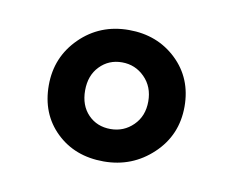

<svg xmlns="http://www.w3.org/2000/svg" viewBox="-40 -655 389 320"><g transform="rotate(10 154.5 -495.5)"><path d="M151.9 -383.8Q103 -383.8 71.5 -414.3Q40 -444.8 40 -493.2Q40 -541 73.5 -574Q106.9 -606.9 155.8 -606.9Q204.1 -606.9 236.6 -575.9Q269 -544.9 269 -497.1Q269 -448.7 234.6 -416.3Q200.2 -383.8 151.9 -383.8ZM153.8 -439Q176.3 -439 192.1 -454.6Q208 -470.2 208 -495.1Q208 -520 192.1 -535.9Q176.3 -551.8 153.8 -551.8Q131.3 -551.8 116.2 -536.1Q101.1 -520.5 101.1 -495.1Q101.1 -469.7 116 -454.3Q130.9 -439 153.8 -439Z"/></g></svg>

Font: Grenze
Style: Regular
Weight: 400
Designer: Renata Polastri
Foundry: Omnibus-Type
Version: Version 1.002;PS 001.002;hotconv 1.0.88;makeotf.lib2.5.64775